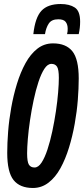

<svg xmlns="http://www.w3.org/2000/svg" viewBox="-20 -926 419 956"><path d="M144 10Q79 10 47.5 -29.5Q16 -69 16 -165Q16 -213 20.5 -271Q25 -329 36 -390.5Q47 -452 64.5 -509Q82 -566 107 -611.5Q132 -657 166 -683.5Q200 -710 244 -710Q309 -710 340.5 -670.5Q372 -631 372 -535Q372 -487 367.5 -429Q363 -371 352 -309.5Q341 -248 323.5 -191Q306 -134 281 -88.5Q256 -43 221.5 -16.5Q187 10 144 10ZM152 -92Q171 -92 187 -116.5Q203 -141 216.5 -182Q230 -223 240.5 -272.5Q251 -322 258.5 -372.5Q266 -423 269.5 -466.5Q273 -510 273 -538Q273 -580 264 -594Q255 -608 236 -608Q217 -608 201 -583.5Q185 -559 171.5 -518Q158 -477 147.5 -427.5Q137 -378 129.5 -327.5Q122 -277 118.5 -233.5Q115 -190 115 -163Q115 -120 124 -106Q133 -92 152 -92ZM282 -906Q326 -906 352.5 -888.5Q379 -871 379 -818Q379 -788 372 -756H314Q316 -764 316.5 -770Q317 -776 317 -783Q317 -804 307 -817Q297 -830 270 -830Q237 -830 223 -809Q209 -788 204 -756H146Q155 -839 186.5 -872.5Q218 -906 282 -906Z"/></svg>

Font: Georama ExtraCondensed SemiBold
Style: Italic
Weight: 600
Width: 2
Italic angle: -9°
Designer: Jean-Baptiste Levee
Foundry: Production Type
Version: Version 1.000